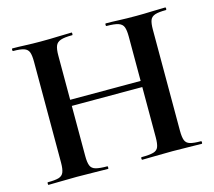

<svg xmlns="http://www.w3.org/2000/svg" viewBox="-92 -738 949 850"><g transform="rotate(-15 382.0 -312.5)"><path d="M543 -542Q543 -571 537.4 -586Q531.8 -601 514.1 -607Q496.4 -613 460 -613Q457 -613 457 -619Q457 -625 460 -625Q486.1 -625 519.5 -623.5Q553 -622 599 -622Q635 -622 670.5 -623.5Q706 -625 732 -625Q735 -625 735 -619Q735 -613 732 -613Q699.1 -613 682.2 -607.5Q665.3 -602 659.6 -587.5Q654 -573 654 -544V-81Q654 -52 659.6 -37Q665.3 -22 682.2 -17Q699.1 -12 732 -12Q735 -12 735 -6Q735 0 732 0Q706 0 670.5 -1Q635 -2 599 -2Q553 -2 519.5 -1Q486.1 0 460 0Q457 0 457 -6Q457 -12 460 -12Q496.4 -12 514.1 -17Q531.8 -22 537.4 -37Q543 -52 543 -81ZM161 -311V-339H594V-311ZM109 -81V-544Q109 -573 103.4 -587.5Q97.8 -602 81.3 -607.5Q64.9 -613 32 -613Q29 -613 29 -619Q29 -625 32 -625Q58 -625 91.1 -623.5Q124.1 -622 160 -622Q206 -622 240.7 -623.5Q275.5 -625 303 -625Q305 -625 305 -619Q305 -613 303 -613Q267.6 -613 249.8 -607Q232.1 -601 226.1 -586Q220 -571 220 -542V-81Q220 -52 226 -37Q232 -22 250 -17Q268 -12 303 -12Q305 -12 305 -6Q305 0 303 0Q274.3 0 240.1 -1Q206 -2 160 -2Q123.8 -2 89.9 -1Q56 0 30 0Q28 0 28 -6Q28 -12 30 -12Q64 -12 80.5 -17Q97 -22 103 -37Q109 -52 109 -81Z"/></g></svg>

Font: Cormorant Light
Style: Regular
Weight: 300
Designer: Christian Thalmann (Catharsis Fonts)
Foundry: Catharsis Fonts
Version: Version 4.000